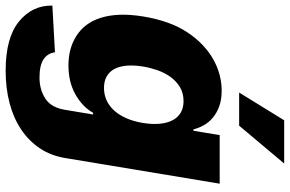

<svg xmlns="http://www.w3.org/2000/svg" viewBox="-196 -621 1031 683"><g transform="rotate(90 319.5 -279.5)"><path d="M-2.1 49.7 164.1 40.5Q167.3 66.4 188.9 81Q210.6 95.5 253.6 95.5Q297.2 95.5 329.5 74.2Q361.9 52.9 369.3 0.7L385.3 -95.2H379.3Q358.3 -57.9 314.6 -32.7Q270.2 -7.5 210.6 -7.5Q150.2 -7.5 106.2 -35.5Q83.8 -49.4 67.3 -71Q50.8 -92.7 41.4 -122.3Q32 -152 30.5 -189.6Q29.1 -227.3 36.6 -273.4Q52.6 -370 93.4 -431.1Q114 -462 138.3 -484.9Q162.6 -507.8 189.1 -522.7Q215.6 -537.6 243.8 -545.1Q272 -552.6 300.4 -552.6Q332.4 -552.6 356.2 -543.9Q380 -535.2 396.7 -521.1Q413.4 -507.1 423.5 -489Q433.6 -470.9 438.2 -452.1H443.2L458.5 -545.5H631.4L540.5 2.1Q532.3 54.3 505.7 94.1Q479 133.9 438.2 161Q397.4 188.2 344.3 202.1Q291.2 215.9 229.8 215.9Q112.6 215.9 54.7 168.7Q-3.6 121.1 -2.1 49.7ZM290.8 -133.9Q314.6 -133.9 335 -143.3Q355.5 -152.7 371.6 -170.6Q387.8 -188.6 399 -214.5Q410.2 -240.4 415.5 -273.4Q420.8 -306.5 418.1 -333.1Q415.5 -359.7 405.5 -378.4Q395.6 -397 378.6 -407Q361.5 -416.9 337.7 -416.9Q308.9 -416.9 287.5 -403.8Q266 -390.6 251.2 -369.9Q236.5 -349.1 227.6 -323.5Q218.8 -297.9 214.8 -273.4Q209.5 -240.8 211.6 -214.8Q213.8 -188.9 223.4 -171Q233 -153.1 249.8 -143.5Q266.7 -133.9 290.8 -133.9ZM307.2 -614.7 405.9 -774.9H559.7L425.1 -614.7Z"/></g></svg>

Font: Inter P Extra Bold
Style: Italic
Weight: 800
Italic angle: 9.39999°
Designer: Rasmus Andersson
Foundry: rsms
Version: Version 3.018;git-588b23468